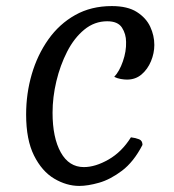

<svg xmlns="http://www.w3.org/2000/svg" viewBox="-20 -597 572 632"><path d="M153 -226Q153 -144 180 -95.5Q207 -47 256 -47Q294 -47 337.5 -72Q381 -97 411 -145Q427 -143 438 -138.5Q449 -134 449 -120Q420 -64 381.5 -35Q343 -6 306 4.5Q269 15 241 15Q199 15 158.5 -9Q118 -33 92 -85Q66 -137 66 -220Q66 -289 84.5 -352.5Q103 -416 139 -467Q175 -518 227.5 -547.5Q280 -577 348 -577Q400 -577 430.5 -557.5Q461 -538 474.5 -509Q488 -480 488 -449Q488 -422 477 -395.5Q466 -369 446 -352Q426 -335 398 -335Q389 -335 377.5 -337Q366 -339 356 -344Q373 -362 384.5 -395Q396 -428 395 -459Q395 -485 381.5 -506Q368 -527 333 -527Q291 -527 257.5 -499.5Q224 -472 201 -427Q178 -382 165.5 -329.5Q153 -277 153 -226Z"/></svg>

Font: Merienda Light
Style: Regular
Weight: 300
Designer: Eduardo Rodriguez Tunni
Foundry: Eduardo Rodriguez Tunni
Version: Version 2.001; ttfautohint (v1.8.4.7-5d5b)